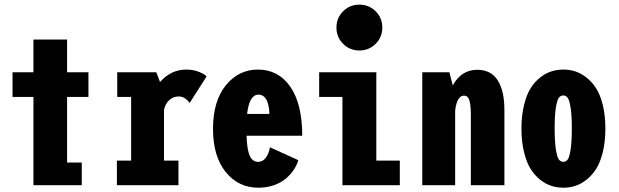

<svg xmlns="http://www.w3.org/2000/svg" viewBox="-20 -820 2740 850"><path d="M277 -100.5H342V0H128V-391H35.5V-500H128V-645H277V-500H371.5V-391H277Z M706 -109H770V0H497.5V-109H560.5V-391H499V-500H672L688.5 -457Q737 -512 804.5 -512Q837.5 -512 863.5 -500.8Q889.5 -489.5 894.5 -481.5L819.5 -364Q814 -373.5 801 -383.2Q788 -393 771.5 -393Q746.5 -393 728.8 -376.2Q711 -359.5 706 -333Z M1300.5 -111Q1294.5 -89.5 1281 -69Q1267.5 -48.5 1246.2 -30Q1225 -11.5 1193 -0.2Q1161 11 1123.5 11Q1035.5 11 979.2 -58.5Q923 -128 923 -250Q923 -372 979.5 -442Q1036 -512 1122 -512Q1212.5 -512 1265.2 -436Q1318 -360 1318 -219H1071.5Q1073.5 -157.5 1085.5 -130.5Q1097.5 -103.5 1123.5 -103.5Q1143 -103.5 1156.8 -121.8Q1170.5 -140 1175 -168ZM1124.5 -401Q1083.5 -401 1074 -315.5H1172.5Q1172.5 -330 1170.2 -343.8Q1168 -357.5 1163 -371Q1158 -384.5 1148 -392.8Q1138 -401 1124.5 -401Z M1643 -626Q1613.5 -596.5 1571 -596.5Q1528.5 -596.5 1499 -626Q1469.5 -655.5 1469.5 -698Q1469.5 -740.5 1499 -770Q1528.5 -799.5 1571 -799.5Q1613.5 -799.5 1643 -770Q1672.5 -740.5 1672.5 -698Q1672.5 -655.5 1643 -626ZM1646 -109H1750V0H1496V-391H1393V-500H1646Z M1849.5 0V-500H1969.5L1984.5 -442Q2022.5 -511 2092.5 -511Q2154 -511 2183.5 -464.2Q2213 -417.5 2213 -334V0H2064.5V-313.5Q2064.5 -351 2058.5 -373.8Q2052.5 -396.5 2034.5 -396.5Q2016.5 -396.5 2006.8 -376.2Q1997 -356 1995 -328V0Z M2288.5 -251Q2288.5 -308.5 2299.8 -354.5Q2311 -400.5 2329 -429.2Q2347 -458 2371.8 -477.2Q2396.5 -496.5 2421.8 -504.2Q2447 -512 2474 -512Q2501 -512 2526 -504.2Q2551 -496.5 2575.8 -477.2Q2600.5 -458 2619 -429.2Q2637.5 -400.5 2648.8 -354.5Q2660 -308.5 2660 -251Q2660 -193 2648.8 -147Q2637.5 -101 2619 -72Q2600.5 -43 2575.8 -23.8Q2551 -4.5 2526 3.2Q2501 11 2474 11Q2447 11 2422 3.2Q2397 -4.5 2372.2 -23.8Q2347.5 -43 2329.2 -72Q2311 -101 2299.8 -147Q2288.5 -193 2288.5 -251ZM2474 -103.5Q2485.5 -103.5 2493.2 -113.8Q2501 -124 2506.2 -158Q2511.5 -192 2511.5 -251Q2511.5 -309 2506.2 -342.8Q2501 -376.5 2493.2 -387Q2485.5 -397.5 2474 -397.5Q2461.5 -397.5 2453.8 -387Q2446 -376.5 2440.8 -343Q2435.5 -309.5 2435.5 -251Q2435.5 -192 2441 -158Q2446.5 -124 2454.2 -113.8Q2462 -103.5 2474 -103.5Z"/></svg>

Font: League Mono Condensed
Style: Bold
Weight: 700
Width: 1
Designer: Tyler Finck
Foundry: The League of Moveable Type / Tyler Finck
Version: Version 2.210